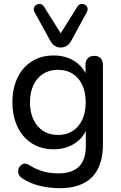

<svg xmlns="http://www.w3.org/2000/svg" viewBox="-20 -783 624 992"><path d="M93.7 137.3Q72.8 123.4 73.6 101.6Q74.3 79.8 91.5 67.9Q108.6 55.9 128.9 68.6Q155.3 85.6 183 95.9Q207.5 105.4 231.6 109Q255.7 112.7 282.2 112.7Q352.2 112.7 387.8 77.9Q423.3 43.1 423.3 -26.9V-133H432.7Q418.1 -77.5 370 -44.6Q321.8 -11.6 257.8 -11.6Q192.8 -11.6 144.6 -42.3Q96.3 -73 70.3 -128Q44.2 -183 44.2 -254.5Q44.2 -326 70.3 -380.8Q96.3 -435.6 144.6 -466Q192.8 -496.4 257.8 -496.4Q322.5 -496.4 370.3 -463.5Q418.1 -430.5 432.1 -375.7L421.7 -360V-446.7Q421.7 -469.9 433.8 -482.1Q445.9 -494.4 467.8 -494.4Q488.4 -494.4 500.2 -481.8Q511.9 -469.2 511.9 -446.7V-38.9Q511.9 74.5 455.7 131.9Q399.5 189.3 288.1 189.3Q232.5 189.3 182.3 176.3Q132.1 163.3 93.7 137.3ZM422.7 -254.5Q422.7 -332.1 383.8 -377.2Q345 -422.3 278.8 -422.3Q235.5 -422.3 202.9 -401.5Q170.3 -380.7 152.6 -343Q134.8 -305.4 134.8 -254.5Q134.8 -203.7 152.6 -165.7Q170.3 -127.7 202.9 -106.7Q235.5 -85.7 278.8 -85.7Q345 -85.7 383.8 -131.3Q422.7 -176.9 422.7 -254.5ZM238.6 -574.4 158.7 -720Q150 -736.2 158.2 -748.9Q166.5 -761.5 182.4 -762.5Q198.3 -763.4 207 -749.1L293.6 -611.2L380.2 -749.1Q389 -763.4 404.9 -762.5Q420.8 -761.5 429 -748.9Q437.3 -736.2 428.5 -720L349.3 -574.4Q329.6 -537.5 293.6 -537.5Q258.3 -537.5 238.6 -574.4Z"/></svg>

Font: SN Pro Thin
Style: Regular
Weight: 200
Designer: Tobias Whetton
Foundry: Supernotes
Version: Version 1.003;Glyphs 3.3 (3324)